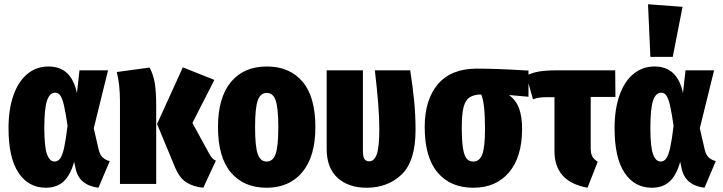

<svg xmlns="http://www.w3.org/2000/svg" viewBox="-20 -863 3391 901"><path d="M341 -426 353 -533H487L420 -261L443 -161Q449 -136 462 -124Q475 -112 495 -107L442 18Q396 12 369 -11Q342 -34 334 -76L328 -104Q311 -42 279 -12Q247 18 195 18Q114 18 67 -52Q20 -122 20 -262Q20 -350 43 -415.5Q66 -481 108.5 -516Q151 -551 208 -551Q315 -551 341 -426ZM188 -262Q188 -174 200.5 -139.5Q213 -105 236 -105Q252 -105 262.5 -119.5Q273 -134 281 -170Q289 -206 297 -273Q288 -334 280.5 -367Q273 -400 263.5 -414Q254 -428 239 -428Q213 -428 200.5 -390.5Q188 -353 188 -262Z M883 -286 960 -145Q968 -130 975 -122Q982 -114 993 -109L934 18Q885 13 852.5 -8.5Q820 -30 798 -86L717 -281L838 -547L986 -488ZM713 -361V0H543V-388Q543 -467 528 -525L682 -546Q699 -514 706 -475.5Q713 -437 713 -361Z M1460 -266Q1460 -129 1399 -55.5Q1338 18 1231 18Q1124 18 1063.5 -53.5Q1003 -125 1003 -267Q1003 -405 1063.5 -478Q1124 -551 1232 -551Q1339 -551 1399.5 -480Q1460 -409 1460 -266ZM1177 -267Q1177 -175 1189.5 -140Q1202 -105 1231 -105Q1261 -105 1273.5 -140.5Q1286 -176 1286 -266Q1286 -357 1273.5 -392Q1261 -427 1232 -427Q1202 -427 1189.5 -391.5Q1177 -356 1177 -267Z M1930 -253Q1930 -107 1865 -44.5Q1800 18 1701 18Q1615 18 1564 -28.5Q1513 -75 1513 -164V-533H1683V-157Q1683 -128 1690 -117Q1697 -106 1713 -106Q1736 -106 1748 -139Q1760 -172 1760 -260Q1760 -357 1739 -533H1905Q1917 -456 1923.5 -389.5Q1930 -323 1930 -253Z M2460 -409 2369 -417Q2402 -392 2416 -354Q2430 -316 2430 -258Q2430 -127 2369 -54.5Q2308 18 2201 18Q2094 18 2033.5 -53.5Q1973 -125 1973 -267Q1973 -395 2035 -468Q2097 -541 2218 -541Q2305 -541 2439 -533L2460 -532ZM2256 -258Q2256 -381 2238 -420Q2203 -419 2183.5 -406Q2164 -393 2155.5 -360.5Q2147 -328 2147 -266Q2147 -203 2152.5 -168Q2158 -133 2169.5 -119Q2181 -105 2201 -105Q2231 -105 2243.5 -139.5Q2256 -174 2256 -258Z M2785 -104 2737 18Q2582 -10 2582 -154V-407H2555Q2526 -407 2512 -405Q2498 -403 2481 -397L2450 -508Q2475 -521 2507 -527Q2539 -533 2599 -533H2867L2868 -408H2752V-168Q2752 -143 2759.5 -129Q2767 -115 2785 -104Z M3185 -426 3197 -533H3331L3264 -261L3287 -161Q3293 -136 3306 -124Q3319 -112 3339 -107L3286 18Q3240 12 3213 -11Q3186 -34 3178 -76L3172 -104Q3155 -42 3123 -12Q3091 18 3039 18Q2958 18 2911 -52Q2864 -122 2864 -262Q2864 -350 2887 -415.5Q2910 -481 2952.5 -516Q2995 -551 3052 -551Q3159 -551 3185 -426ZM3032 -262Q3032 -174 3044.5 -139.5Q3057 -105 3080 -105Q3096 -105 3106.5 -119.5Q3117 -134 3125 -170Q3133 -206 3141 -273Q3132 -334 3124.5 -367Q3117 -400 3107.5 -414Q3098 -428 3083 -428Q3057 -428 3044.5 -390.5Q3032 -353 3032 -262ZM3183 -831 3137 -596H3032L3021 -843Z"/></svg>

Font: Fira Sans Compressed ExtraBold
Style: Regular
Weight: 800
Width: 1
Designer: bBox Type GmbH & Carrois Corporate GbR & Edenspiekermann AG
Foundry: bBox Type GmbH & Carrois Corporate GbR & Edenspiekermann AG
Version: Version 4.301